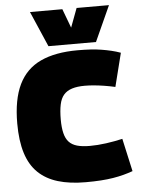

<svg xmlns="http://www.w3.org/2000/svg" viewBox="-62 -988 771 1046"><g transform="rotate(-5 323.5 -465.0)"><path d="M20 -341Q20 -472 59.5 -553.5Q99 -635 179.5 -672.5Q260 -710 382 -710Q421 -710 453 -708Q485 -706 512.5 -701.5Q540 -697 565.5 -691Q591 -685 616 -676L570 -493Q539 -500 510.5 -504.5Q482 -509 455.5 -511.5Q429 -514 404 -514Q363 -514 334.5 -505Q306 -496 289 -476.5Q272 -457 265 -423.5Q258 -390 258 -342Q258 -298 265.5 -267.5Q273 -237 289.5 -219Q306 -201 334 -193Q362 -185 404 -185Q446 -185 493 -191.5Q540 -198 583 -208L623 -28Q598 -19 571.5 -12Q545 -5 514.5 0Q484 5 447 7.5Q410 10 364 10Q277 10 212.5 -9.5Q148 -29 105 -70.5Q62 -112 41 -179Q20 -246 20 -341ZM574 -940 486 -746H226L142 -940H319L358 -836L397 -940Z"/></g></svg>

Font: Georama Black
Style: Regular
Weight: 900
Designer: Jean-Baptiste Levee
Foundry: Production Type
Version: Version 1.001